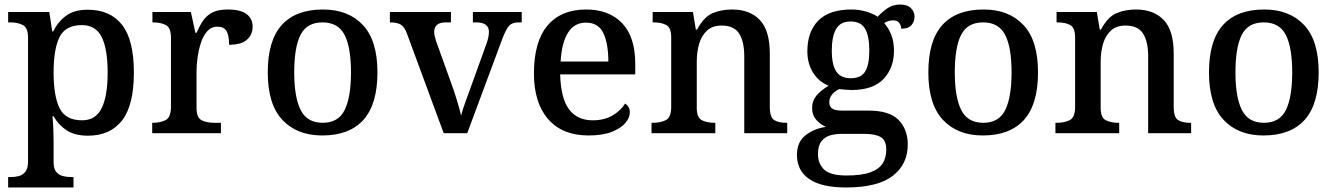

<svg xmlns="http://www.w3.org/2000/svg" viewBox="-20 -589 5903 849"><path d="M16 240V194H26Q46 194 63.5 189.5Q81 185 92.5 170Q104 155 104 125V-422Q104 -466 81.5 -478Q59 -490 27 -490H16V-536H198L211 -450H215Q237 -494 273 -520Q309 -546 368 -546Q467 -546 519.5 -479.5Q572 -413 572 -268Q572 -123 519.5 -56Q467 11 369 11Q311 11 275 -12.5Q239 -36 217 -75H212Q215 -48 216 -13.5Q217 21 217 41V128Q217 157 228.5 171Q240 185 258 189.5Q276 194 296 194H305V240ZM343 -57Q403 -57 429.5 -110.5Q456 -164 456 -268Q456 -373 429.5 -425.5Q403 -478 342 -478Q270 -478 243.5 -425.5Q217 -373 217 -268Q217 -164 243.5 -110.5Q270 -57 343 -57Z M653 0V-46H656Q689 -46 712.5 -58Q736 -70 736 -118V-422Q736 -467 713 -478.5Q690 -490 657 -490H654V-536H824L844 -444H849Q862 -474 877.5 -497Q893 -520 918.5 -533.5Q944 -547 987 -547Q1043 -547 1070 -527Q1097 -507 1097 -471Q1097 -435 1071.5 -413Q1046 -391 993 -391Q993 -433 981.5 -452Q970 -471 941 -471Q914 -471 896 -450.5Q878 -430 868 -398.5Q858 -367 853.5 -333.5Q849 -300 849 -275V-113Q849 -68 872 -57Q895 -46 927 -46H957V0Z M1405 10Q1293 10 1228.5 -59Q1164 -128 1164 -269Q1164 -410 1226 -478.5Q1288 -547 1408 -547Q1520 -547 1584.5 -478.5Q1649 -410 1649 -269Q1649 -128 1587 -59Q1525 10 1405 10ZM1407 -46Q1476 -46 1504 -102.5Q1532 -159 1532 -269Q1532 -380 1503.5 -435Q1475 -490 1406 -490Q1337 -490 1309 -435Q1281 -380 1281 -269Q1281 -159 1309.5 -102.5Q1338 -46 1407 -46Z M1780 -439Q1769 -470 1752.5 -480Q1736 -490 1704 -490V-536H1974V-490H1951Q1900 -490 1900 -448Q1900 -438 1902.5 -428.5Q1905 -419 1908 -408L1976 -219Q1989 -184 2001 -144Q2013 -104 2019 -78Q2024 -100 2037.5 -136.5Q2051 -173 2062 -204L2133 -401Q2142 -428 2142 -448Q2142 -490 2085 -490H2071V-536H2287V-490H2272Q2246 -490 2232 -476Q2218 -462 2200 -414L2046 0H1942Z M2582 10Q2467 10 2404 -62Q2341 -134 2341 -264Q2341 -405 2401 -476Q2461 -547 2572 -547Q2673 -547 2731 -486.5Q2789 -426 2789 -307V-260H2457Q2460 -153 2496.5 -105Q2533 -57 2601 -57Q2653 -57 2689.5 -79Q2726 -101 2744 -131Q2753 -126 2759 -116Q2765 -106 2765 -92Q2765 -69 2745.5 -45.5Q2726 -22 2685.5 -6Q2645 10 2582 10ZM2670 -317Q2670 -396 2648 -442.5Q2626 -489 2571 -489Q2520 -489 2492 -445Q2464 -401 2459 -317Z M2861 0V-46H2867Q2901 -46 2924.5 -58Q2948 -70 2948 -117V-423Q2948 -467 2926 -478.5Q2904 -490 2871 -490H2866V-536H3044L3057 -458H3062Q3093 -515 3131.5 -531Q3170 -547 3217 -547Q3296 -547 3340 -500.5Q3384 -454 3384 -352V-117Q3384 -70 3403.5 -58Q3423 -46 3457 -46H3461V0H3271V-340Q3271 -405 3248.5 -440.5Q3226 -476 3171 -476Q3130 -476 3106 -453.5Q3082 -431 3071.5 -395Q3061 -359 3061 -316V-112Q3061 -69 3083.5 -57.5Q3106 -46 3139 -46H3143V0Z M3721 240Q3612 240 3558 202.5Q3504 165 3504 96Q3504 40 3541 10Q3578 -20 3632 -28Q3610 -37 3590.5 -58Q3571 -79 3571 -112Q3571 -143 3590 -166Q3609 -189 3644 -210Q3601 -227 3575.5 -267.5Q3550 -308 3550 -362Q3550 -449 3598.5 -498Q3647 -547 3745 -547Q3781 -547 3812.5 -537Q3844 -527 3861 -515Q3879 -535 3903.5 -552Q3928 -569 3960 -569Q3992 -569 4008 -553Q4024 -537 4024 -516Q4024 -494 4010.5 -478Q3997 -462 3965 -462Q3965 -476 3956.5 -487.5Q3948 -499 3930 -499Q3908 -499 3890 -487Q3909 -465 3921 -435Q3933 -405 3933 -364Q3933 -289 3887 -240Q3841 -191 3745 -191Q3734 -191 3717 -192.5Q3700 -194 3691 -195Q3673 -187 3660 -172Q3647 -157 3647 -136Q3647 -119 3659 -109.5Q3671 -100 3704 -100H3820Q3913 -100 3953.5 -58.5Q3994 -17 3994 50Q3994 138 3927 189Q3860 240 3721 240ZM3742 -243Q3788 -243 3806 -273.5Q3824 -304 3824 -365Q3824 -429 3805.5 -461.5Q3787 -494 3741 -494Q3696 -494 3677 -460.5Q3658 -427 3658 -364Q3658 -304 3677.5 -273.5Q3697 -243 3742 -243ZM3723 187Q3790 187 3828.5 173Q3867 159 3883 133.5Q3899 108 3899 73Q3899 32 3875 17.5Q3851 3 3804 3H3700Q3675 3 3651.5 9.5Q3628 16 3612.5 35.5Q3597 55 3597 92Q3597 135 3624.5 161Q3652 187 3723 187Z M4326 10Q4214 10 4149.5 -59Q4085 -128 4085 -269Q4085 -410 4147 -478.5Q4209 -547 4329 -547Q4441 -547 4505.5 -478.5Q4570 -410 4570 -269Q4570 -128 4508 -59Q4446 10 4326 10ZM4328 -46Q4397 -46 4425 -102.5Q4453 -159 4453 -269Q4453 -380 4424.5 -435Q4396 -490 4327 -490Q4258 -490 4230 -435Q4202 -380 4202 -269Q4202 -159 4230.5 -102.5Q4259 -46 4328 -46Z M4647 0V-46H4653Q4687 -46 4710.5 -58Q4734 -70 4734 -117V-423Q4734 -467 4712 -478.5Q4690 -490 4657 -490H4652V-536H4830L4843 -458H4848Q4879 -515 4917.5 -531Q4956 -547 5003 -547Q5082 -547 5126 -500.5Q5170 -454 5170 -352V-117Q5170 -70 5189.5 -58Q5209 -46 5243 -46H5247V0H5057V-340Q5057 -405 5034.5 -440.5Q5012 -476 4957 -476Q4916 -476 4892 -453.5Q4868 -431 4857.5 -395Q4847 -359 4847 -316V-112Q4847 -69 4869.5 -57.5Q4892 -46 4925 -46H4929V0Z M5567 10Q5455 10 5390.5 -59Q5326 -128 5326 -269Q5326 -410 5388 -478.5Q5450 -547 5570 -547Q5682 -547 5746.5 -478.5Q5811 -410 5811 -269Q5811 -128 5749 -59Q5687 10 5567 10ZM5569 -46Q5638 -46 5666 -102.5Q5694 -159 5694 -269Q5694 -380 5665.5 -435Q5637 -490 5568 -490Q5499 -490 5471 -435Q5443 -380 5443 -269Q5443 -159 5471.5 -102.5Q5500 -46 5569 -46Z"/></svg>

Font: Noto Serif Tibetan Medium
Style: Regular
Weight: 500
Designer: Monotype Design Team
Foundry: Monotype Imaging Inc.
Version: Version 2.103; ttfautohint (v1.8.4.7-5d5b)